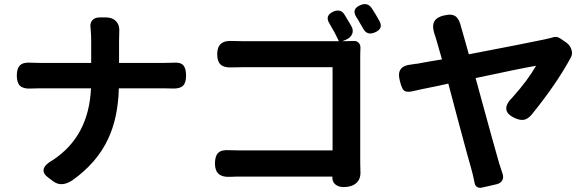

<svg xmlns="http://www.w3.org/2000/svg" viewBox="-20 -866 2854 937"><path d="M240 19 217 2Q189 -18 193 -40Q198 -63 238 -85Q414 -201 424 -435H174Q143 -435 129 -434Q94 -432 78 -447Q62 -462 62 -497.5Q62 -533 78.5 -548Q95 -563 131 -560Q144 -559 171 -559H298H425V-667Q425 -696 422 -729Q418 -752 430 -766.5Q442 -781 467 -781H497Q529 -781 547 -761.5Q565 -742 562 -709Q561 -693 561 -666V-559H781Q811 -559 825 -560Q860 -563 874 -548Q888 -533 888 -497Q888 -462 873 -447.5Q858 -433 824 -434Q809 -435 780 -435H560Q556 -291 508 -189Q454 -72 333 14Q280 49 240 19Z M1657 47Q1632 47 1616.5 34Q1601 21 1602 -2Q1602 -3 1602 -4H1154Q1146 -4 1130 -4Q1111 -3 1102 -3Q1029 1 1029 -68Q1029 -105 1045.5 -120.5Q1062 -136 1099 -133Q1116 -132 1150 -132H1603V-538H1162Q1126 -538 1107 -537Q1072 -536 1056 -551.5Q1040 -567 1040 -602Q1040 -671 1114 -666Q1131 -665 1162 -665H1398H1634Q1614 -708 1588 -751Q1563 -790 1608 -810Q1643 -824 1661 -795Q1670 -781 1688 -750Q1693 -742 1695 -738Q1706 -718 1698.5 -700Q1691 -682 1668 -672L1651 -665H1656Q1690 -665 1706 -666Q1721 -667 1730.5 -657Q1740 -647 1739 -631Q1739 -621 1738 -602Q1738 -584 1738 -576V-69Q1738 -43 1739 -28Q1741 8 1718 28Q1696 47 1657 47ZM1752 -727Q1749 -732 1743 -742.5Q1737 -753 1734 -758Q1732 -762 1727.5 -769.5Q1723 -777 1720 -781Q1693 -822 1739 -841Q1774 -856 1794 -826Q1811 -801 1832 -763Q1852 -726 1810 -708Q1771 -691 1752 -727Z M2296 26Q2288 -15 2280 -42Q2268 -82 2211 -295Q2182 -405 2168 -458Q2151 -454 2118 -447Q2023 -428 1990 -420Q1960 -414 1949 -427Q1940 -436 1931 -473Q1912 -544 1986 -551Q1992 -552 2005 -554Q2017 -555 2023 -556Q2024 -556 2026 -557Q2085 -568 2137 -576Q2128 -607 2114 -656Q2107 -679 2105 -687Q2105 -689 2104 -689Q2088 -733 2097 -756Q2107 -782 2149 -791Q2186 -800 2205 -785Q2223 -770 2231 -731Q2233 -726 2235 -718Q2241 -699 2254 -651Q2263 -619 2268 -601Q2555 -656 2639 -674Q2653 -677 2673 -682Q2696 -692 2718 -676L2744 -658Q2763 -644 2769 -623Q2775 -604 2767 -588Q2697 -457 2574 -306Q2556 -285 2537 -281.5Q2518 -278 2492 -290Q2414 -326 2483 -393Q2557 -476 2596 -545Q2525 -533 2301 -485Q2397 -133 2416 -69Q2420 -58 2432 -20Q2439 -1 2431.5 13.5Q2424 28 2404 33L2374 40L2334 49Q2319 53 2308.5 46.5Q2298 40 2296 26Z"/></svg>

Font: GenSenRounded JP B
Style: Regular
Weight: 700
Version: Version 1.501;PS 1;hotconv 16.6.51;makeotf.lib2.5.65220